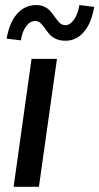

<svg xmlns="http://www.w3.org/2000/svg" viewBox="-20 -720 383 740"><path d="M101.5 -493H199.5L130 0H32.5ZM153.5 -610.5Q142.5 -625.5 134.8 -632.2Q127 -639 115.5 -639Q96 -639 80.8 -618.8Q65.5 -598.5 60.5 -564.5L5.5 -571Q16.5 -634 46.2 -667.2Q76 -700.5 119 -700.5Q138 -700.5 151.2 -694Q164.5 -687.5 172.8 -678.5Q181 -669.5 191.5 -654.5Q202.5 -638.5 211.2 -630.8Q220 -623 232.5 -623Q250 -623 265.2 -644.5Q280.5 -666 286 -700.5L343 -693.5Q332.5 -630.5 303.2 -596.8Q274 -563 233 -563Q211 -563 196.2 -569.8Q181.5 -576.5 172.5 -586Q163.5 -595.5 153.5 -610.5Z"/></svg>

Font: HK Grotesk Medium
Style: Italic
Weight: 500
Italic angle: -8°
Designer: Alfredo Marco Pradil
Foundry: Hanken Design Co.
Version: Version 3.004